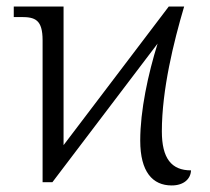

<svg xmlns="http://www.w3.org/2000/svg" viewBox="-20 -556 642 586"><path d="M504 10C541 10 562 -10 563 -36C503 -36 474 -73 474 -155C474 -282 510 -428 542 -536H495L174 -113V-536H22V-504H45C87 -504 110 -496 110 -433V0H140L461 -423C432 -330 408 -219 408 -127C408 -31 446 10 504 10Z"/></svg>

Font: Noto Serif Light
Style: Regular
Weight: 300
Designer: Monotype Design Team
Foundry: Monotype Imaging Inc.
Version: Version 2.013